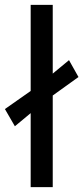

<svg xmlns="http://www.w3.org/2000/svg" viewBox="-50 -770 343 790"><path d="M76.2 0H167V-750H76.2ZM11.2 -250.5 141.1 -358.4 272.9 -453.1 233.9 -522.5 104.5 -415.5 -29.8 -321.3Z"/></svg>

Font: Roboto Flex
Style: Regular
Weight: 400
Designer: Berlow after Robertson
Foundry: Google
Version: Version 3.200;gftools[0.9.32]